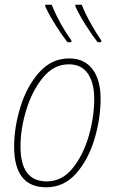

<svg xmlns="http://www.w3.org/2000/svg" viewBox="-20 -785 485 815"><path d="M283 -606V-613Q233 -683 199 -765H172V-758Q189 -721 215.5 -679Q242 -637 266 -606ZM410 -606V-613Q388 -645 365 -686Q342 -727 327 -765H300V-758Q317 -721 343.5 -679Q370 -637 394 -606ZM407 -366Q407 -446 372.5 -491.5Q338 -537 274 -537Q199 -537 146.5 -478Q94 -419 67 -332Q40 -245 40 -163Q40 10 176 10Q251 10 302.5 -48Q354 -106 380.5 -193Q407 -280 407 -366ZM67 -163Q67 -239 92 -320Q117 -401 163 -456.5Q209 -512 272 -512Q326 -512 353 -472.5Q380 -433 380 -366Q380 -288 356.5 -207Q333 -126 288 -70.5Q243 -15 178 -15Q67 -15 67 -163Z"/></svg>

Font: Noto Sans Display SemiCondensed Thin
Style: Italic
Weight: 250
Width: 4
Designer: Monotype Design team
Foundry: Monotype Imaging Inc.
Version: 1.000